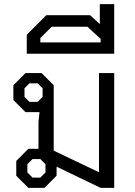

<svg xmlns="http://www.w3.org/2000/svg" viewBox="-20 -913 655 933"><path d="M535 -558V0H469L255 -103V-59L196 0H118L59 -59V-131L118 -190H167V-320L172 -368H104L45 -427V-499L104 -558H182L241 -499V-181L461 -76V-558ZM187 -442V-484L163 -508H123L99 -484V-442L123 -418H163ZM201 -115 176 -140H138L113 -115V-75L138 -50H176L201 -75Z M535 -893V-652H110V-744L205 -839H418L465 -796V-893ZM469 -724 405 -783H231L176 -728V-707H469Z"/></svg>

Font: Chakra Petch
Style: Regular
Weight: 400
Designer: Katatrad Aksorn Co.,Ltd.
Foundry: Cadson Demak Co.,Ltd.
Version: Version 1.000; ttfautohint (v1.6)